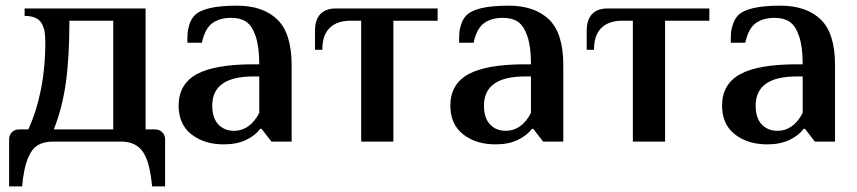

<svg xmlns="http://www.w3.org/2000/svg" viewBox="-20 -500 3026 678"><path d="M12.2 158.2V-7.8Q12.2 -22.9 22 -33Q31.7 -43 46.9 -43H80.1Q140.1 -176.8 140.1 -350.1Q140.1 -373 137.5 -388.4Q134.8 -403.8 127.2 -417.2Q119.6 -430.7 104.7 -437.3Q89.8 -443.8 66.9 -443.8V-470.2H494.1V-43H527.8Q543 -43 553 -33Q563 -22.9 563 -7.8V158.2H517.1Q508.8 68.8 483.4 34.4Q458 0 408.2 0H167Q133.3 0 112.1 13.7Q90.8 27.3 77.1 62.3Q63.5 97.2 58.1 158.2ZM169.9 -43H379.9V-426.8H225.1Q225.1 -296.9 212.4 -207Q199.7 -117.2 169.9 -43Z M770.5 9.8Q701.2 9.8 656 -25.6Q610.8 -61 610.8 -127Q610.8 -202.6 674.3 -237.8Q737.8 -272.9 874.5 -272.9H895.5Q895.5 -335 882.8 -372.1Q870.1 -409.2 849.4 -423.1Q828.6 -437 796.9 -437Q755.4 -437 729.5 -418Q703.6 -398.9 692.9 -349.1H641.6Q641.6 -371.1 642.6 -384.5Q643.6 -397.9 649.4 -415.3Q655.3 -432.6 666.5 -444.8Q699.2 -480 816.4 -480Q908.7 -480 959.2 -431.2Q1009.8 -382.3 1009.8 -270V0H938.5L903.8 -44.9H898.4Q882.3 -22 849.4 -6.1Q816.4 9.8 770.5 9.8ZM806.6 -38.1Q862.3 -38.1 895.5 -101.1V-230H874.5Q729.5 -230 729.5 -127Q729.5 -83.5 750.7 -60.8Q772 -38.1 806.6 -38.1Z M1255.4 0V-426.8H1217.3Q1170.4 -426.8 1144.3 -401.6Q1118.2 -376.5 1118.2 -324.2H1092.3V-390.1Q1092.3 -470.2 1167.5 -470.2H1525.4V-426.8H1369.1V0Z M1730 9.8Q1660.6 9.8 1615.5 -25.6Q1570.3 -61 1570.3 -127Q1570.3 -202.6 1633.8 -237.8Q1697.3 -272.9 1834 -272.9H1855Q1855 -335 1842.3 -372.1Q1829.6 -409.2 1808.8 -423.1Q1788.1 -437 1756.3 -437Q1714.8 -437 1689 -418Q1663.1 -398.9 1652.3 -349.1H1601.1Q1601.1 -371.1 1602.1 -384.5Q1603 -397.9 1608.9 -415.3Q1614.7 -432.6 1626 -444.8Q1658.7 -480 1775.9 -480Q1868.2 -480 1918.7 -431.2Q1969.2 -382.3 1969.2 -270V0H1897.9L1863.3 -44.9H1857.9Q1841.8 -22 1808.8 -6.1Q1775.9 9.8 1730 9.8ZM1766.1 -38.1Q1821.8 -38.1 1855 -101.1V-230H1834Q1689 -230 1689 -127Q1689 -83.5 1710.2 -60.8Q1731.4 -38.1 1766.1 -38.1Z M2214.8 0V-426.8H2176.8Q2129.9 -426.8 2103.8 -401.6Q2077.6 -376.5 2077.6 -324.2H2051.8V-390.1Q2051.8 -470.2 2127 -470.2H2484.9V-426.8H2328.6V0Z M2689.5 9.8Q2620.1 9.8 2575 -25.6Q2529.8 -61 2529.8 -127Q2529.8 -202.6 2593.3 -237.8Q2656.7 -272.9 2793.5 -272.9H2814.5Q2814.5 -335 2801.8 -372.1Q2789.1 -409.2 2768.3 -423.1Q2747.6 -437 2715.8 -437Q2674.3 -437 2648.4 -418Q2622.6 -398.9 2611.8 -349.1H2560.5Q2560.5 -371.1 2561.5 -384.5Q2562.5 -397.9 2568.4 -415.3Q2574.2 -432.6 2585.4 -444.8Q2618.2 -480 2735.4 -480Q2827.6 -480 2878.2 -431.2Q2928.7 -382.3 2928.7 -270V0H2857.4L2822.8 -44.9H2817.4Q2801.3 -22 2768.3 -6.1Q2735.4 9.8 2689.5 9.8ZM2725.6 -38.1Q2781.2 -38.1 2814.5 -101.1V-230H2793.5Q2648.4 -230 2648.4 -127Q2648.4 -83.5 2669.7 -60.8Q2690.9 -38.1 2725.6 -38.1Z"/></svg>

Font: El Messiri SemiBold
Style: Regular
Weight: 600
Designer: Mohamed Gaber
Foundry: Kief Type Foundry
Version: Version 2.007;PS 002.007;hotconv 1.0.88;makeotf.lib2.5.64775